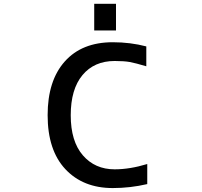

<svg xmlns="http://www.w3.org/2000/svg" viewBox="-20 -959 1040 990"><path d="M465.8 -801.8V-939.5H578.1V-801.8ZM739.3 -113.3V-9.8Q651.4 10.7 561.5 10.7Q408.2 10.7 316.9 -86.9Q225.6 -184.6 225.6 -365.2Q225.6 -543 314 -642.1Q402.3 -741.2 561.5 -741.2Q652.3 -741.2 734.4 -719.7V-617.2Q678.7 -633.8 649.4 -639.2Q620.1 -644.5 571.3 -644.5Q465.8 -644.5 405.3 -571.8Q344.7 -499 344.7 -364.7Q344.7 -230.5 407.2 -158.2Q469.7 -85.9 571.3 -85.9Q649.4 -85.9 739.3 -113.3Z"/></svg>

Font: GenEi Gothic M SemiBold
Style: Regular
Weight: 500
Designer: o_tamon (Modified); [Source Han Sans]
Ryoko NISHIZUKA  (kana & ideographs); Paul D. Hunt (Latin, Greek & Cyrillic); Wenl
Version: Version 1.1a;Original Version 1.004